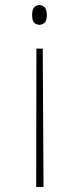

<svg xmlns="http://www.w3.org/2000/svg" viewBox="-20 -562 312 759"><path d="M149 -370 152 177H123L124 -370ZM136 -542Q147 -542 156 -533.5Q165 -525 165 -502Q165 -480 156 -472Q147 -464 136 -464Q124 -464 115.5 -472Q107 -480 107 -502Q107 -525 115.5 -533.5Q124 -542 136 -542Z"/></svg>

Font: Noto Serif Armenian Thin
Style: Regular
Weight: 250
Version: Version 2.007